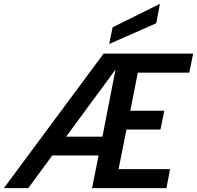

<svg xmlns="http://www.w3.org/2000/svg" viewBox="-62 -979 1025 999"><path d="M655 -601 616 -403H793L773 -305H596L555 -99H823L804 0H417L451 -170H210L85 0H-42L477 -700H943L923 -601ZM282 -268H471L539 -617ZM770 -959 751 -858 506 -750 524 -837Z"/></svg>

Font: Albert Sans SemiBold
Style: Italic
Weight: 600
Italic angle: -11.25°
Designer: Andreas Rasmussen
Foundry: a.Foundry
Version: Version 1.025